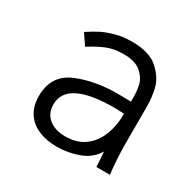

<svg xmlns="http://www.w3.org/2000/svg" viewBox="-129 -696 858 846"><g transform="rotate(30 300.0 -273.5)"><path d="M77 -144.5Q77 -251 169.8 -289.8Q262.5 -328.5 384 -326.5L441 -325.5V-348Q441 -380.5 434 -410.2Q427 -440 397.8 -465.5Q368.5 -491 308.5 -491Q261.5 -491 225.2 -476.5Q189 -462 145 -434L108 -488Q139 -508 163.2 -521Q187.5 -534 226.8 -545.5Q266 -557 313.5 -557Q403 -557 447.2 -516.8Q491.5 -476.5 502 -431.5Q512.5 -386.5 512.5 -345V-154Q512.5 -84 521.5 0H453Q452 -11.5 451 -34.5L448 -76Q421.5 -30.5 367.8 -10.2Q314 10 256 10Q204.5 10 164 -6.8Q123.5 -23.5 100.2 -58.2Q77 -93 77 -144.5ZM441 -264Q407.5 -266 393.5 -266Q151 -266 151 -145Q151 -99.5 182.2 -73.8Q213.5 -48 267.5 -48Q324 -48 363 -76.2Q402 -104.5 421.5 -153.2Q441 -202 441 -264Z"/></g></svg>

Font: JuliaMono Light
Style: Regular
Weight: 300
Monospace: yes
Designer: cormullion
Foundry: corm
Version: Version 0.054; ttfautohint (v1.8.4)